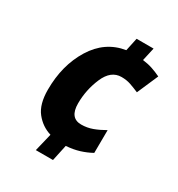

<svg xmlns="http://www.w3.org/2000/svg" viewBox="-175 -837 888 960"><g transform="rotate(30 269.5 -357.0)"><path d="M175 10H274L294 -83Q336 -86 370 -96.5Q404 -107 435 -124L436 -256Q403 -237 372 -225.5Q341 -214 307 -214Q241 -214 241 -298Q241 -376 272 -448.5Q303 -521 364 -521Q393 -521 416.5 -513Q440 -505 468 -493L521 -615Q496 -627 471 -635.5Q446 -644 414 -648L431 -724H333L317 -649Q204 -631 140 -527Q76 -423 76 -282Q76 -198 111.5 -153.5Q147 -109 200 -93Z"/></g></svg>

Font: Noto Sans Display Extra
Style: Italic
Weight: 800
Italic angle: -12°
Designer: Monotype Design Team
Foundry: Monotype Imaging Inc.
Version: Version 1.900